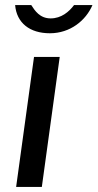

<svg xmlns="http://www.w3.org/2000/svg" viewBox="-20 -742 387 762"><path d="M347 -722H274C254 -695 223 -669 181 -669C138 -669 118 -700 104 -722H40C46 -651 98 -610 178 -610C259 -610 321 -661 347 -722ZM217 -516H115L44 0H146Z"/></svg>

Font: United Sans Medium
Style: Italic
Weight: 500
Italic angle: -8°
Designer: Pablo Impallari, Rodrigo Fuenzalida (Modified by Dan O. Williams)
Version: Version 1.000;PS 001.000;hotconv 1.0.88;makeotf.lib2.5.64775